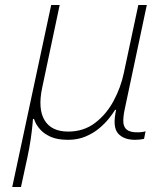

<svg xmlns="http://www.w3.org/2000/svg" viewBox="-20 -550 672 769"><path d="M64 199H29L185 -530H219L149 -199Q131 -114 158.5 -68.5Q186 -23 253 -23Q315 -23 360.5 -57.5Q406 -92 435 -146Q464 -200 476 -258L534 -530H568L479 -110Q473 -81 474 -61Q475 -41 488 -30.5Q501 -20 530 -20Q545 -20 554 -22Q563 -24 563 -24L557 6Q557 6 552.5 7Q548 8 540 9Q532 10 521 10Q475 10 452.5 -16Q430 -42 445 -110H441Q432 -95 415.5 -74.5Q399 -54 376 -35Q353 -16 322 -3Q291 10 253 10Q209 10 182 -2.5Q155 -15 140.5 -32Q126 -49 121 -61.5Q116 -74 116 -74L112 -73Q112 -73 110 -50Q108 -27 103 7.5Q98 42 90 79Z"/></svg>

Font: Be Vietnam Pro Variable Thin
Style: Italic
Weight: 100
Italic angle: -12°
Designer: Lam Bao, Tony Le, Vietanh Nguyen
Foundry: Yellow Type Foundry
Version: Version 1.002